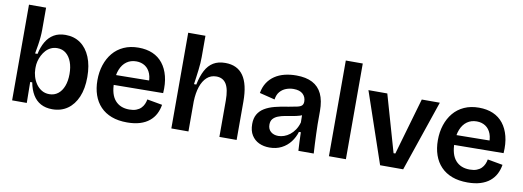

<svg xmlns="http://www.w3.org/2000/svg" viewBox="-58 -1042 3796 1393"><g transform="rotate(10 1840.5 -346.0)"><path d="M360 13Q311 13 275 -6.5Q239 -26 216.5 -63.5Q194 -101 184 -154H169L171 0H63V-245V-705H189V-542Q189 -517 186.5 -488Q184 -459 179 -428Q174 -397 168 -364H186Q197 -416 219.5 -454.5Q242 -493 277.5 -514Q313 -535 363 -535Q427 -535 473.5 -502Q520 -469 545.5 -407.5Q571 -346 571 -261Q571 -175 545 -114Q519 -53 472 -20Q425 13 360 13ZM320 -91Q357 -91 384 -112Q411 -133 425.5 -171Q440 -209 440 -260Q440 -310 426 -348Q412 -386 385.5 -408Q359 -430 321 -430Q295 -430 274 -420Q253 -410 237.5 -393Q222 -376 211 -354.5Q200 -333 194.5 -310.5Q189 -288 189 -267V-253Q189 -226 197.5 -197.5Q206 -169 222.5 -145Q239 -121 263.5 -106Q288 -91 320 -91Z M911 13Q846 13 797 -5.5Q748 -24 714.5 -59Q681 -94 664 -143Q647 -192 647 -252Q647 -313 664 -364.5Q681 -416 713 -454.5Q745 -493 792.5 -514.5Q840 -536 901 -536Q960 -536 1005 -516.5Q1050 -497 1080 -459Q1110 -421 1124 -366.5Q1138 -312 1133 -242L728 -238V-311L1053 -315L1016 -274Q1021 -328 1007.5 -363.5Q994 -399 966.5 -417Q939 -435 902 -435Q861 -435 831 -413.5Q801 -392 785 -352Q769 -312 769 -255Q769 -168 806.5 -125Q844 -82 911 -82Q941 -82 962 -90Q983 -98 996.5 -111.5Q1010 -125 1017.5 -142Q1025 -159 1028 -177L1140 -157Q1134 -120 1118 -89Q1102 -58 1074 -35Q1046 -12 1005.5 0.5Q965 13 911 13Z M1236 0V-305V-705H1363V-549Q1363 -529 1361.5 -504Q1360 -479 1356.5 -452Q1353 -425 1349.5 -397.5Q1346 -370 1342 -345H1359Q1372 -408 1394.5 -450.5Q1417 -493 1452.5 -514.5Q1488 -536 1540 -536Q1629 -536 1673 -473Q1717 -410 1717 -283V0H1590V-268Q1590 -351 1566 -389.5Q1542 -428 1493 -428Q1452 -428 1423.5 -402Q1395 -376 1379.5 -330Q1364 -284 1362 -222V0Z M1960 13Q1917 13 1883 -3Q1849 -19 1828.5 -51.5Q1808 -84 1808 -134Q1808 -176 1824.5 -205Q1841 -234 1872 -253Q1903 -272 1947 -283.5Q1991 -295 2047 -303Q2086 -310 2109 -315Q2132 -320 2142 -330Q2152 -340 2152 -359Q2152 -393 2129 -414.5Q2106 -436 2060 -436Q2032 -436 2005.5 -426Q1979 -416 1960.5 -394.5Q1942 -373 1937 -337L1824 -365Q1832 -410 1853 -442Q1874 -474 1905.5 -495Q1937 -516 1977 -526Q2017 -536 2063 -536Q2135 -536 2182 -511.5Q2229 -487 2252.5 -437.5Q2276 -388 2276 -311V-214Q2277 -180 2278 -143.5Q2279 -107 2281 -71Q2283 -35 2285 0H2172Q2170 -31 2168.5 -65.5Q2167 -100 2166 -136H2152Q2140 -95 2114 -61Q2088 -27 2049 -7Q2010 13 1960 13ZM2009 -81Q2029 -81 2051 -88.5Q2073 -96 2093 -111.5Q2113 -127 2129 -150.5Q2145 -174 2154 -206L2153 -278L2178 -276Q2163 -261 2139 -253.5Q2115 -246 2087 -241.5Q2059 -237 2031.5 -232Q2004 -227 1981.5 -218Q1959 -209 1945.5 -193.5Q1932 -178 1932 -151Q1932 -118 1953.5 -99.5Q1975 -81 2009 -81Z M2397 0V-705H2522V0Z M2774 0 2596 -522H2735L2855 -103H2868L2989 -522H3122L2944 0Z M3419 13Q3354 13 3305 -5.5Q3256 -24 3222.5 -59Q3189 -94 3172 -143Q3155 -192 3155 -252Q3155 -313 3172 -364.5Q3189 -416 3221 -454.5Q3253 -493 3300.5 -514.5Q3348 -536 3409 -536Q3468 -536 3513 -516.5Q3558 -497 3588 -459Q3618 -421 3632 -366.5Q3646 -312 3641 -242L3236 -238V-311L3561 -315L3524 -274Q3529 -328 3515.5 -363.5Q3502 -399 3474.5 -417Q3447 -435 3410 -435Q3369 -435 3339 -413.5Q3309 -392 3293 -352Q3277 -312 3277 -255Q3277 -168 3314.5 -125Q3352 -82 3419 -82Q3449 -82 3470 -90Q3491 -98 3504.5 -111.5Q3518 -125 3525.5 -142Q3533 -159 3536 -177L3648 -157Q3642 -120 3626 -89Q3610 -58 3582 -35Q3554 -12 3513.5 0.5Q3473 13 3419 13Z"/></g></svg>

Font: Bricolage Grotesque 36pt SemiBold
Style: Regular
Weight: 600
Designer: Mathieu Triay
Foundry: Atelier Triay
Version: Version 1.001;gftools[0.9.33.dev8+g029e19f]